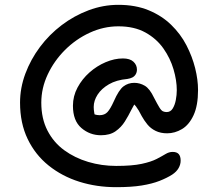

<svg xmlns="http://www.w3.org/2000/svg" viewBox="-20 -659 903 795"><path d="M461 116Q380 116 308.5 93.5Q237 71 181.5 26.5Q126 -18 94.5 -83.5Q63 -149 63 -234Q63 -295 85 -354Q107 -413 145.5 -464.5Q184 -516 235.5 -555Q287 -594 347 -616.5Q407 -639 470 -639Q541 -639 595.5 -616.5Q650 -594 689 -556Q728 -518 752 -471.5Q776 -425 788 -377Q800 -329 800 -286Q800 -222 781.5 -182Q763 -142 733.5 -124.5Q704 -107 672 -107Q645 -107 624.5 -117Q604 -127 590.5 -143.5Q577 -160 567 -178Q554 -204 543 -218.5Q532 -233 510 -243L549 -245Q536 -229 524 -204.5Q512 -180 497 -156Q482 -132 458.5 -115.5Q435 -99 398 -99Q352 -99 317 -129Q282 -159 282 -221Q282 -261 301 -296.5Q320 -332 350.5 -359Q381 -386 417.5 -401.5Q454 -417 489 -417Q518 -417 532.5 -403.5Q547 -390 547 -371Q547 -360 542 -351.5Q537 -343 528.5 -338.5Q520 -334 507 -332Q462 -328 431 -310Q400 -292 384 -267Q368 -242 368 -216Q368 -205 370.5 -190.5Q373 -176 385 -150L331 -205Q356 -190 369 -186Q382 -182 392 -182Q413 -182 425 -195Q437 -208 451 -239Q472 -287 491.5 -301.5Q511 -316 536 -316Q559 -316 579.5 -304Q600 -292 618 -254Q632 -227 640 -214Q648 -201 655 -198Q662 -195 670 -195Q686 -195 695 -209.5Q704 -224 708 -245Q712 -266 712 -286Q712 -326 698.5 -372Q685 -418 656.5 -458.5Q628 -499 582 -524.5Q536 -550 470 -550Q409 -550 351.5 -523.5Q294 -497 249 -452Q204 -407 177.5 -350.5Q151 -294 151 -234Q151 -168 176.5 -118.5Q202 -69 246 -37Q290 -5 345.5 11.5Q401 28 461 28Q527 28 566.5 19.5Q606 11 629 -1Q652 -13 666 -21.5Q680 -30 695 -30Q712 -30 720 -21Q728 -12 728 6Q728 22 719.5 37Q711 52 693 64Q671 78 640.5 90Q610 102 567 109Q524 116 461 116Z"/></svg>

Font: Shantell Sans Light
Style: Regular
Weight: 400
Version: Version 1.011;[c5ecc13dd]